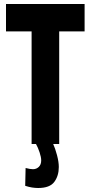

<svg xmlns="http://www.w3.org/2000/svg" viewBox="-20 -720 452 960"><path d="M108 120Q131 126 145 126Q162 126 174 114.5Q186 103 186 82Q186 66 178 42Q170 18 160 0H138V-563H10V-700H403V-563H276V0H246Q256 22 265 55.5Q274 89 274 115Q274 159 251.5 189.5Q229 220 171 220Q156 220 140 217.5Q124 215 106 209Z"/></svg>

Font: Georama Condensed
Style: Bold
Weight: 700
Width: 3
Designer: Jean-Baptiste Levee
Foundry: Production Type
Version: Version 1.000